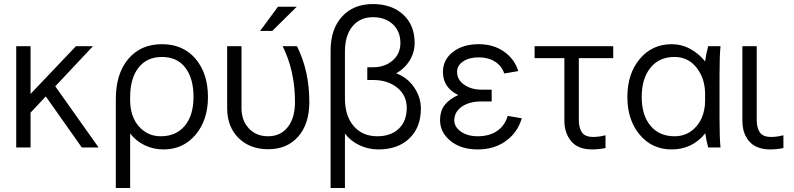

<svg xmlns="http://www.w3.org/2000/svg" viewBox="-20 -728 3918 948"><path d="M60.1 0V-500H130.9V-264.2L355 -500H439L252.9 -301.8L466.8 0H383.8L206.1 -252L130.9 -171.9V0Z M622.6 -249V-231Q622.6 -184.1 639.6 -144.8Q656.7 -105.5 691.9 -80.3Q727.1 -55.2 773.9 -55.2Q849.6 -55.2 892.6 -107.2Q935.5 -159.2 935.5 -249Q935.5 -341.3 895 -394Q854.5 -446.8 779.8 -446.8Q705.1 -446.8 663.8 -393.8Q622.6 -340.8 622.6 -249ZM779.8 -509.8Q884.3 -509.8 945.6 -437.5Q1006.8 -365.2 1006.8 -249Q1006.8 -135.3 945.6 -62.7Q884.3 9.8 787.6 9.8Q738.3 9.8 695.3 -10.5Q652.3 -30.8 622.6 -68.8V200.2H551.8V-237.8Q551.8 -363.3 613 -436.5Q674.3 -509.8 779.8 -509.8Z M1304.2 8.8Q1213.4 8.8 1157.5 -46.9Q1101.6 -102.5 1101.6 -193.8V-500H1172.4V-193.8Q1172.4 -133.8 1208.3 -94.5Q1244.1 -55.2 1304.2 -55.2Q1365.2 -55.2 1400.9 -100.6Q1436.5 -146 1436.5 -224.1Q1436.5 -377.9 1375.5 -500H1446.3Q1507.3 -377.9 1507.3 -224.1Q1507.3 -116.7 1452.6 -54Q1397.9 8.8 1304.2 8.8ZM1352.5 -694.8H1445.3L1324.2 -575.2H1264.2Z M1612.3 200.2V-478Q1612.3 -584 1668.7 -646Q1725.1 -708 1821.3 -708Q1914.1 -708 1970.7 -656Q2027.3 -604 2027.3 -516.1Q2027.3 -469.7 2002.7 -429.4Q1978 -389.2 1936 -366.2Q1991.2 -345.7 2024.7 -296.9Q2058.1 -248 2058.1 -191.9Q2058.1 -99.1 2001.5 -44.7Q1944.8 9.8 1848.1 9.8Q1798.8 9.8 1754.4 -11.2Q1710 -32.2 1683.1 -68.8V200.2ZM1683.1 -474.1V-242.2Q1683.1 -155.8 1726.3 -105.5Q1769.5 -55.2 1843.3 -55.2Q1910.2 -55.2 1949.2 -92.8Q1988.3 -130.4 1988.3 -194.8Q1988.3 -257.3 1941.2 -295.2Q1894 -333 1823.2 -333H1793.5V-396H1823.2Q1879.9 -396 1918.5 -429.2Q1957 -462.4 1957 -515.1Q1957 -573.7 1919.4 -608.4Q1881.8 -643.1 1821.3 -643.1Q1757.3 -643.1 1720.2 -597.7Q1683.1 -552.2 1683.1 -474.1Z M2407.7 -227.1H2357.9Q2296.9 -227.1 2260 -201.2Q2223.1 -175.3 2223.1 -133.8Q2223.1 -101.1 2255.9 -78.1Q2288.6 -55.2 2338.9 -55.2Q2396 -55.2 2434.3 -81.3Q2472.7 -107.4 2486.8 -155.8L2556.2 -144Q2535.6 -73.7 2478 -32Q2420.4 9.8 2338.9 9.8Q2255.4 9.8 2204.1 -32.5Q2152.8 -74.7 2152.8 -133.8Q2152.8 -181.2 2176.3 -210.4Q2199.7 -239.7 2242.7 -258.8Q2167 -294.9 2167 -373Q2167 -433.1 2216.3 -471.4Q2265.6 -509.8 2343.8 -509.8Q2416 -509.8 2468 -473.6Q2520 -437.5 2539.1 -377L2469.7 -365.2Q2457 -402.8 2423.8 -423.8Q2390.6 -444.8 2343.8 -444.8Q2296.4 -444.8 2266.6 -424.8Q2236.8 -404.8 2236.8 -373Q2236.8 -334 2272.2 -309.6Q2307.6 -285.2 2357.9 -285.2H2407.7Z M2766.6 -131.8V-440.9H2619.6V-500H3007.8V-440.9H2837.9V-136.2Q2837.9 -97.7 2853 -74.7Q2868.2 -51.8 2909.7 -51.8Q2936 -51.8 2969.7 -60.1V2.9Q2936 9.8 2903.8 9.8Q2833.5 9.8 2800 -31Q2766.6 -71.8 2766.6 -131.8Z M3077.6 -249Q3077.6 -363.8 3138.7 -436.8Q3199.7 -509.8 3296.4 -509.8Q3345.2 -509.8 3387.9 -486.6Q3430.7 -463.4 3461.4 -424.8Q3466.3 -461.9 3476.6 -500H3537.6Q3532.7 -455.1 3532.7 -359.9V-140.1Q3532.7 -44.9 3537.6 0H3476.6Q3468.3 -28.8 3462.4 -69.8Q3397.9 9.8 3296.4 9.8Q3199.7 9.8 3138.7 -62.7Q3077.6 -135.3 3077.6 -249ZM3461.4 -231V-264.2Q3461.4 -339.8 3419.7 -393.3Q3377.9 -446.8 3310.5 -446.8Q3234.9 -446.8 3191.7 -393.6Q3148.4 -340.3 3148.4 -249Q3148.4 -159.2 3191.7 -107.2Q3234.9 -55.2 3310.5 -55.2Q3357.4 -55.2 3392.3 -80.3Q3427.2 -105.5 3444.3 -144.8Q3461.4 -184.1 3461.4 -231Z M3645.5 -131.8V-500H3716.3V-136.2Q3716.3 -97.7 3731.4 -74.7Q3746.6 -51.8 3788.1 -51.8Q3814.5 -51.8 3848.1 -60.1V2.9Q3814.5 9.8 3782.2 9.8Q3752.9 9.8 3729.2 2Q3705.6 -5.9 3690.2 -19.3Q3674.8 -32.7 3664.6 -51Q3654.3 -69.3 3649.9 -89.4Q3645.5 -109.4 3645.5 -131.8Z"/></svg>

Font: LT Superior
Style: Regular
Weight: 400
Designer: Daniel Lyons
Foundry: LyonsType
Version: Version 1.000